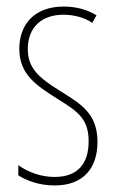

<svg xmlns="http://www.w3.org/2000/svg" viewBox="-20 -557 352 587"><path d="M278 -123C278 -210 228 -239 162 -280C98 -320 65 -349 65 -407C65 -475 109 -512 174 -512C206 -512 240 -503 262 -487L275 -510C249 -527 213 -537 175 -537C82 -537 39 -479 39 -408C39 -330 90 -296 157 -254C216 -217 251 -195 251 -125C251 -56 217 -16 147 -16C105 -16 65 -31 36 -52V-21C59 -6 98 10 147 10C235 10 278 -43 278 -123Z"/></svg>

Font: Noto Sans Malayalam ExtraCondensed Thin
Style: Regular
Weight: 100
Width: 2
Designer: Jelle Bosma - Monotype Design Team
Foundry: Monotype Imaging Inc.
Version: Version 2.104